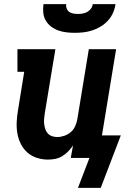

<svg xmlns="http://www.w3.org/2000/svg" viewBox="-20 -770 640 936"><path d="M345 -610Q324 -610 303 -612.5Q282 -615 263 -622Q244 -629 228.5 -641Q213 -653 203 -670Q193 -687 191 -708Q189 -729 192 -750H303Q301 -739 305 -728.5Q309 -718 317.5 -712Q326 -706 337.5 -704Q349 -702 360 -702Q371 -702 383 -704Q395 -706 405.5 -712Q416 -718 423.5 -728Q431 -738 432 -750H543Q540 -728 531 -707.5Q522 -687 506.5 -670Q491 -653 471.5 -641Q452 -629 430.5 -622Q409 -615 387.5 -612.5Q366 -610 345 -610ZM471 146H360L416 0H325L336 -61Q325 -45 312 -31.5Q299 -18 283 -8.5Q267 1 249.5 4.5Q232 8 214 8Q186 8 159.5 -0.5Q133 -9 113 -27Q93 -45 81 -69.5Q69 -94 64.5 -121Q60 -148 61.5 -177Q63 -206 68 -234L98 -420H65V-530H250L198 -216Q196 -203 195 -190Q194 -177 195.5 -164.5Q197 -152 201 -140Q205 -128 213.5 -119Q222 -110 234 -106Q246 -102 259 -102Q276 -102 293.5 -108Q311 -114 325 -126Q339 -138 346.5 -155Q354 -172 357 -189L413 -530H546L477 -110H569Z"/></svg>

Font: Iosevka Slab XBdEx
Style: Italic
Weight: 800
Width: 7
Italic angle: -9°
Monospace: yes
Designer: Belleve Invis
Foundry: Belleve Invis
Version: Version 11.1.1; ttfautohint (v1.8.3)